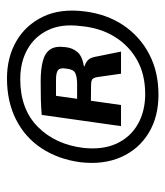

<svg xmlns="http://www.w3.org/2000/svg" viewBox="19 -762 485 564"><g transform="rotate(-90 262.0 -480.5)"><path d="M313 -703Q375 -703 422.5 -675.5Q470 -648 494.5 -597Q519 -546 510 -475Q502 -410 469.5 -361.5Q437 -313 385 -285.5Q333 -258 265 -258Q200 -258 152.5 -287Q105 -316 82 -368Q59 -420 67 -488Q76 -553 108 -601.5Q140 -650 192.5 -676.5Q245 -703 313 -703ZM268 -601 235 -368H173L206 -601ZM311 -664Q223 -664 171 -612.5Q119 -561 109 -478Q103 -421 122 -380.5Q141 -340 179 -318.5Q217 -297 267 -297Q325 -297 367.5 -321Q410 -345 436 -387.5Q462 -430 467 -487Q474 -543 455 -582.5Q436 -622 398.5 -643Q361 -664 311 -664ZM305 -604Q339 -604 363 -598Q387 -592 398 -576.5Q409 -561 405 -531Q403 -511 391 -496.5Q379 -482 349 -477V-475Q360 -472 367.5 -464.5Q375 -457 378 -437L392 -368H327L317 -438Q315 -450 309.5 -453Q304 -456 294 -456Q263 -456 244.5 -456.5Q226 -457 215.5 -457.5Q205 -458 195 -458L197 -497H296Q318 -497 329 -502.5Q340 -508 342 -529Q345 -547 337.5 -553Q330 -559 309 -559Q285 -559 265 -559Q245 -559 231 -558.5Q217 -558 211 -558L206 -601Q231 -603 251.5 -603.5Q272 -604 305 -604Z"/></g></svg>

Font: Exo 2
Style: Bold Italic
Weight: 700
Italic angle: -8°
Designer: Natanael Gama
Foundry: Natanael Gama
Version: Version 2.010